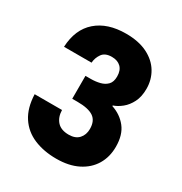

<svg xmlns="http://www.w3.org/2000/svg" viewBox="-175 -875 955 1009"><g transform="rotate(30 302.5 -370.5)"><path d="M51 -524Q56 -632 122 -689.5Q188 -747 300 -747Q377 -747 430 -720.5Q483 -694 510 -649Q537 -604 537 -549Q537 -501 520 -467.5Q503 -434 477.5 -413.5Q452 -393 427 -385V-381Q482 -363 516 -320Q550 -277 550 -205Q550 -143 521.5 -95.5Q493 -48 439 -21Q385 6 309 6Q233 6 173.5 -19Q114 -44 79.5 -96.5Q45 -149 42 -231H208Q209 -188 232.5 -162Q256 -136 303 -136Q343 -136 364 -159Q385 -182 385 -218Q385 -267 354 -288Q323 -309 257 -309H225V-448H257Q286 -448 312 -454.5Q338 -461 354.5 -478Q371 -495 371 -528Q371 -565 351 -584.5Q331 -604 296 -604Q255 -604 237.5 -579Q220 -554 218 -524Z"/></g></svg>

Font: Poppins
Style: Bold
Weight: 700
Designer: Ninad Kale (Devanagari), Jonny Pinhorn (Latin)
Version: Version 5.002